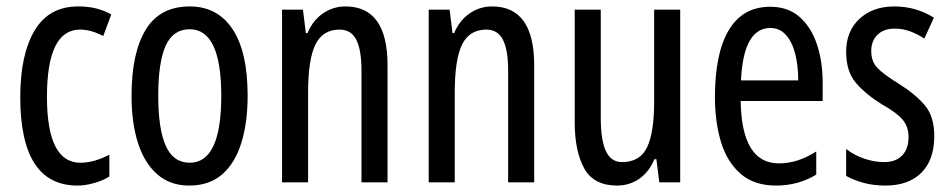

<svg xmlns="http://www.w3.org/2000/svg" viewBox="-20 -567 2957 597"><path d="M221 10Q43 10 43 -265Q43 -397 87.5 -472Q132 -547 223 -547Q255 -547 280 -540.5Q305 -534 326 -522L301 -455Q263 -475 229 -475Q126 -475 126 -266Q126 -61 230 -61Q252 -61 274.5 -67.5Q297 -74 320 -86V-18Q299 -5 271.5 2.5Q244 10 221 10Z M750 -269Q750 -186 730.5 -123Q711 -60 671 -25Q631 10 568 10Q509 10 469 -25Q429 -60 409 -122.5Q389 -185 389 -269Q389 -402 433 -474.5Q477 -547 570 -547Q656 -547 703 -476.5Q750 -406 750 -269ZM472 -269Q472 -166 495.5 -113.5Q519 -61 570 -61Q668 -61 668 -269Q668 -476 570 -476Q518 -476 495 -424.5Q472 -373 472 -269Z M1054 -547Q1185 -547 1185 -364V0H1104V-348Q1104 -411 1088 -443Q1072 -475 1036 -475Q984 -475 961 -429Q938 -383 938 -279V0H857V-537H922L931 -464H936Q953 -504 984.5 -525.5Q1016 -547 1054 -547Z M1510 -547Q1641 -547 1641 -364V0H1560V-348Q1560 -411 1544 -443Q1528 -475 1492 -475Q1440 -475 1417 -429Q1394 -383 1394 -279V0H1313V-537H1378L1387 -464H1392Q1409 -504 1440.5 -525.5Q1472 -547 1510 -547Z M2095 -537V0H2030L2021 -72H2015Q1998 -32 1967.5 -11Q1937 10 1899 10Q1826 10 1796.5 -43.5Q1767 -97 1767 -187V-537H1848V-202Q1848 -131 1864 -97Q1880 -63 1914 -63Q1970 -63 1992 -109Q2014 -155 2014 -251V-537Z M2375 -546Q2430 -546 2466 -514.5Q2502 -483 2520 -429.5Q2538 -376 2538 -309V-253H2283Q2286 -59 2402 -59Q2431 -59 2459.5 -68Q2488 -77 2518 -96V-24Q2462 10 2393 10Q2325 10 2283 -26.5Q2241 -63 2222 -125Q2203 -187 2203 -265Q2203 -402 2246.5 -474Q2290 -546 2375 -546ZM2375 -480Q2334 -480 2311 -440Q2288 -400 2284 -317H2462Q2462 -361 2453 -398Q2444 -435 2424.5 -457.5Q2405 -480 2375 -480Z M2885 -144Q2885 -70 2845 -30Q2805 10 2733 10Q2696 10 2665 1.5Q2634 -7 2611 -20V-104Q2633 -86 2665 -74.5Q2697 -63 2730 -63Q2765 -63 2785 -83.5Q2805 -104 2805 -141Q2805 -173 2786.5 -195Q2768 -217 2723 -242Q2673 -273 2642 -308.5Q2611 -344 2611 -406Q2611 -470 2652.5 -508.5Q2694 -547 2761 -547Q2828 -547 2884 -512L2854 -447Q2833 -461 2810 -469.5Q2787 -478 2762 -478Q2728 -478 2708.5 -459Q2689 -440 2689 -408Q2689 -376 2708 -356Q2727 -336 2774 -307Q2824 -276 2854.5 -241Q2885 -206 2885 -144Z"/></svg>

Font: Noto Sans Oriya ExtCond
Style: Regular
Weight: 400
Width: 2
Designer: Amélie Bonet and Sol Matas
Foundry: Google LLC
Version: Version 2.006; ttfautohint (v1.8.4.7-5d5b)